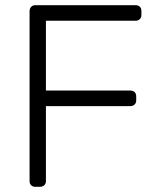

<svg xmlns="http://www.w3.org/2000/svg" viewBox="-20 -720 610 740"><path d="M525 -677V-662Q525 -652 518.5 -646Q512 -640 502 -640H157V-371H482Q493 -371 499 -365Q505 -359 505 -348V-333Q505 -323 498.5 -317Q492 -311 482 -311H157V-22Q157 -12 150.5 -6Q144 0 134 0H116Q106 0 100 -6Q94 -12 94 -22V-677Q94 -687 100 -693.5Q106 -700 116 -700H502Q513 -700 519 -694Q525 -688 525 -677Z"/></svg>

Font: Hezaedrus Light
Style: Regular
Weight: 300
Designer: Hubert & Fischer
Foundry: Hubert & Fischer
Version: Version 1.10;September 3, 2019;FontCreator 11.5.0.2425 64-bi